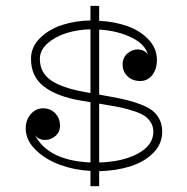

<svg xmlns="http://www.w3.org/2000/svg" viewBox="-20 -623 640 656"><path d="M534.2 -172.9Q534.2 -130.9 503.2 -100.1Q472.2 -69.3 424.6 -54.4Q377 -39.6 318.8 -38.1V13.2H289.1V-39.1Q233.9 -42 184.1 -60.3Q134.3 -78.6 101.1 -111.6Q67.9 -144.5 67.9 -184.1Q67.9 -213.9 85.4 -233.4Q103 -252.9 127 -252.9Q152.3 -252.9 168.2 -236.6Q184.1 -220.2 185.1 -195.8Q186 -172.9 169.4 -158.4Q152.8 -144 131.6 -145Q110.4 -146 99.1 -162.1Q144.5 -74.2 289.1 -67.9V-273.9L258.8 -278.8Q176.8 -292.5 131.3 -326.4Q85.9 -360.4 85.9 -421.9Q85.9 -462.4 116.5 -492.7Q147 -522.9 192.1 -537.6Q237.3 -552.2 289.1 -553.2V-603H318.8V-551.8Q372.1 -549.3 416 -533.4Q460 -517.6 488 -487.5Q516.1 -457.5 516.1 -418Q516.1 -386.7 500.2 -366.5Q484.4 -346.2 459 -346.2Q432.6 -346.2 415.8 -362.3Q398.9 -378.4 398.9 -402.8Q398.9 -425.8 415.5 -440.4Q432.1 -455.1 452.9 -454.1Q473.6 -453.1 484.9 -437Q476.1 -472.2 428.7 -495.1Q381.3 -518.1 318.8 -522V-299.8L356 -293Q392.6 -286.6 418 -280Q443.4 -273.4 466.8 -263.9Q490.2 -254.4 504.2 -242.2Q518.1 -230 526.1 -212.6Q534.2 -195.3 534.2 -172.9ZM289.1 -305.2V-522.9Q246.6 -522 208 -510.3Q169.4 -498.5 142.8 -475.1Q116.2 -451.7 116.2 -421.9Q116.2 -375 153.8 -348.9Q191.4 -322.8 267.1 -309.1ZM318.8 -67.9Q400.9 -70.3 452.4 -98.9Q503.9 -127.4 503.9 -172.9Q503.9 -190.4 495.6 -204.1Q487.3 -217.8 474.6 -226.6Q461.9 -235.4 439.2 -242.9Q416.5 -250.5 395.3 -255.1Q374 -259.8 340.8 -265.1L318.8 -269Z"/></svg>

Font: Compagnon Light
Style: Regular
Weight: 400
Designer: Juliette Duhe, Lea Pradine
Foundry: Velvetyne Type Foundry
Version: Version 1.000;PS 001.000;hotconv 1.0.88;makeotf.lib2.5.64775